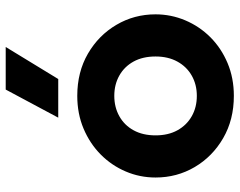

<svg xmlns="http://www.w3.org/2000/svg" viewBox="-102 -702 820 656"><g transform="rotate(-90 308.0 -374.0)"><path d="M308.5 15Q227 15 164 -21.5Q101 -58 65.2 -118.8Q29.5 -179.5 29.5 -252.5Q29.5 -306 50 -354.2Q70.5 -402.5 108 -439.8Q145.5 -477 196.5 -498.5Q247.5 -520 308.5 -520Q390 -520 452.8 -483.5Q515.5 -447 551.2 -386.2Q587 -325.5 587 -252.5Q587 -199.5 566.5 -151Q546 -102.5 508.8 -65.2Q471.5 -28 420.5 -6.5Q369.5 15 308.5 15ZM308.5 -111.5Q347 -111.5 377.5 -128.8Q408 -146 425.5 -177.8Q443 -209.5 443 -252.5Q443 -296 425.8 -327.5Q408.5 -359 378 -376.2Q347.5 -393.5 308.5 -393.5Q269.5 -393.5 238.8 -376.2Q208 -359 190.8 -327.5Q173.5 -296 173.5 -252.5Q173.5 -209 191 -177.5Q208.5 -146 239 -128.8Q269.5 -111.5 308.5 -111.5ZM234 -585 330 -764.5H475.5L366 -585Z"/></g></svg>

Font: Geologica SemiBold
Style: Regular
Weight: 600
Designer: Sindre Bremnes, Frode Helland
Foundry: Monokrom Skriftforlag AS
Version: Version 1.010;gftools[0.9.28]